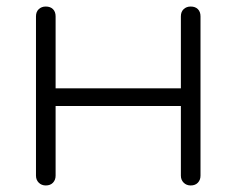

<svg xmlns="http://www.w3.org/2000/svg" viewBox="-20 -567 723 587"><path d="M563 0Q550 0 541.5 -8.5Q533 -17 533 -30V-517Q533 -531 541.5 -539Q550 -547 563 -547Q577 -547 585 -539Q593 -531 593 -517V-30Q593 -17 585 -8.5Q577 0 563 0ZM120 0Q107 0 98.5 -8.5Q90 -17 90 -30V-517Q90 -531 98.5 -539Q107 -547 120 -547Q134 -547 142 -539Q150 -531 150 -517V-30Q150 -17 142 -8.5Q134 0 120 0ZM137 -243V-297H558V-243Z"/></svg>

Font: ComfortaaLight
Style: Regular
Weight: 300
Designer: Johan Aakerlund
Foundry: Johan Aakerlund
Version: Version 3.104; ttfautohint (v1.8.1.43-b0c9)